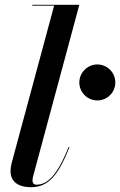

<svg xmlns="http://www.w3.org/2000/svg" viewBox="-20 -770 500 800"><path d="M269 -155.5 265.5 -157C218 -37.5 176.5 -0.5 132.5 -0.5C120 -0.5 115.5 -8 115.5 -17.5C115.5 -22 116 -28 117.5 -33.5L310.5 -750H114.5V-746.5H205.5L30 -96C27.5 -86.5 24 -73 24 -56.5C24 -16.5 51.5 10 110 10C183 10 224 -43 269 -155.5ZM310.5 -426.5C310.5 -385 344.5 -351.5 385.5 -351.5C427 -351.5 460.5 -385 460.5 -426.5C460.5 -467.5 427 -501.5 385.5 -501.5C344.5 -501.5 310.5 -467.5 310.5 -426.5Z"/></svg>

Font: Bodoni* 48pt Medium
Style: Italic
Weight: 500
Italic angle: -13°
Version: Version 2.3